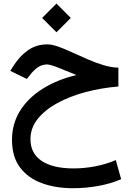

<svg xmlns="http://www.w3.org/2000/svg" viewBox="-20 -688 720 1046"><path d="M287.6 -668.5 365.7 -590.3 287.6 -512.2 209.5 -590.3ZM625 -319.3V-216.8Q531.2 -209 445.3 -186Q359.4 -163.1 292 -126.2Q224.6 -89.4 185.3 -40Q146 9.3 146 69.8Q146 148.9 207.8 189.2Q269.5 229.5 379.9 229.5Q440.9 229.5 500.7 217.8Q560.5 206.1 610.8 184.1L640.1 288.1Q582.5 313 514.4 325.2Q446.3 337.4 377.9 337.4Q283.7 337.4 208.5 310.1Q133.3 282.7 89.4 224.6Q45.4 166.5 45.4 73.7Q45.4 -12.7 88.4 -82.8Q131.3 -152.8 210.2 -203.1Q289.1 -253.4 396.5 -279.3Q342.8 -301.8 297.9 -319.3Q252.9 -336.9 237.3 -336.9Q209 -336.9 186.3 -321.3Q163.6 -305.7 145 -281.2L126 -257.8L36.1 -301.8L49.8 -323.7Q85 -380.4 131.1 -413.3Q177.2 -446.3 237.8 -446.3Q263.2 -446.3 297.9 -433.8Q332.5 -421.4 372.8 -402.8Q413.1 -384.3 456.3 -365.5Q499.5 -346.7 542.5 -333.5Q585.4 -320.3 625 -319.3Z"/></svg>

Font: Vazirmatn UI Medium
Style: Regular
Weight: 500
Designer: Saber Rastikerdar
Foundry: Saber Rastikerdar
Version: Version 33.003